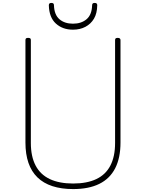

<svg xmlns="http://www.w3.org/2000/svg" viewBox="-20 -1274 998 1313"><path d="M480 19Q400 19 338.5 -1Q277 -21 236 -61Q195 -101 174.5 -160.5Q154 -220 154 -299V-1000Q154 -1008 158 -1011.5Q162 -1015 172 -1015Q183 -1015 187 -1011.5Q191 -1008 191 -1000V-296Q191 -204 223.5 -142Q256 -80 320.5 -49.5Q385 -19 480 -19Q575 -19 639 -49.5Q703 -80 735 -142Q767 -204 767 -296V-1000Q767 -1008 771 -1011.5Q775 -1015 785 -1015Q804 -1015 804 -1000V-299Q804 -194 767.5 -123Q731 -52 659 -16.5Q587 19 480 19ZM479 -1071Q408 -1071 362 -1113Q316 -1155 314 -1238Q314 -1246 318 -1250Q322 -1254 331 -1254Q341 -1254 345 -1250Q349 -1246 349 -1238Q351 -1173 386.5 -1142.5Q422 -1112 479 -1112Q536 -1112 572 -1142.5Q608 -1173 610 -1238Q610 -1246 614 -1250Q618 -1254 627 -1254Q637 -1254 641 -1250Q645 -1246 645 -1238Q644 -1182 622.5 -1146Q601 -1110 564 -1090.5Q527 -1071 479 -1071Z"/></svg>

Font: Playwrite NG Modern Thin
Style: Regular
Weight: 250
Designer: Veronika Burian, José Scaglione
Foundry: TypeTogether
Version: Version 1.002